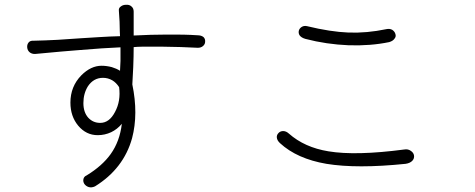

<svg xmlns="http://www.w3.org/2000/svg" viewBox="-20 -792 2040 824"><path d="M124 -617.2Q109.4 -618.2 102.5 -609.4Q95.7 -600.6 96.7 -588.9Q97.7 -576.2 106.4 -568.4Q116.2 -559.6 131.8 -560.5Q255.9 -572.3 320.3 -577.1Q424.8 -585.9 497.1 -588.9V-573.2Q497.1 -544.9 497.1 -530.3Q496.1 -504.9 495.1 -488.3Q479.5 -498 460 -503.9Q437.5 -509.8 416 -509.8Q370.1 -509.8 329.1 -468.8Q282.2 -420.9 282.2 -351.6Q282.2 -293 315.4 -252.9Q349.6 -211.9 399.4 -211.9Q429.7 -211.9 457 -224.6Q483.4 -237.3 502.9 -260.7Q494.1 -185.5 455.1 -130.9Q418.9 -80.1 351.6 -39.1Q339.8 -34.2 337.9 -22.5Q335.9 -12.7 341.8 -2.9Q348.6 6.8 360.4 10.7Q373 14.6 387.7 7.8Q510.7 -68.4 546.9 -199.2Q574.2 -302.7 547.9 -429.7Q549.8 -465.8 551.8 -503.9Q553.7 -550.8 553.7 -589.8Q579.1 -592.8 670.9 -591.8Q760.7 -590.8 829.1 -586.9Q842.8 -586.9 851.6 -594.7Q860.4 -602.5 860.4 -613.3Q861.3 -625 853.5 -632.8Q843.8 -640.6 828.1 -640.6Q771.5 -644.5 694.3 -643.6Q629.9 -643.6 553.7 -639.6V-742.2Q553.7 -756.8 543.9 -764.6Q535.2 -772.5 521.5 -771.5Q507.8 -771.5 499 -764.6Q488.3 -757.8 490.2 -745.1Q492.2 -721.7 493.2 -698.2Q493.2 -683.6 494.1 -659.2L495.1 -636.7Q453.1 -635.7 407.2 -632.8Q379.9 -630.9 328.1 -627.9Q260.7 -623 227.5 -621.1Q171.9 -618.2 124 -617.2ZM491.2 -418Q499 -358.4 473.6 -311.5Q449.2 -264.6 410.2 -264.6Q379.9 -264.6 359.4 -286.1Q337.9 -309.6 337.9 -349.6Q337.9 -390.6 357.4 -421.9Q381.8 -458 421.9 -458Q443.4 -458 461.9 -447.3Q478.5 -437.5 491.2 -418Z M1297.9 -679.7Q1285.2 -682.6 1275.4 -676.8Q1265.6 -670.9 1262.7 -661.1Q1259.8 -650.4 1265.6 -640.6Q1273.4 -629.9 1291 -625Q1380.9 -601.6 1476.6 -597.7Q1570.3 -594.7 1650.4 -611.3Q1667 -616.2 1673.8 -627Q1680.7 -635.7 1676.8 -646.5Q1673.8 -657.2 1663.1 -664.1Q1652.3 -669.9 1638.7 -667Q1554.7 -649.4 1475.6 -652.3Q1398.4 -655.3 1297.9 -679.7ZM1219.7 -218.8Q1208 -229.5 1195.3 -229.5Q1183.6 -229.5 1175.8 -221.7Q1167 -212.9 1168 -202.1Q1168.9 -189.5 1181.6 -177.7Q1254.9 -110.4 1380.9 -88.9Q1511.7 -67.4 1720.7 -88.9Q1740.2 -91.8 1750 -102.5Q1758.8 -112.3 1756.8 -125Q1754.9 -136.7 1743.2 -144.5Q1731.4 -153.3 1714.8 -150.4Q1506.8 -123 1389.6 -142.6Q1287.1 -159.2 1219.7 -218.8Z"/></svg>

Font: GulimChe
Style: Regular
Weight: 400
Monospace: yes
Version: Version 2.21